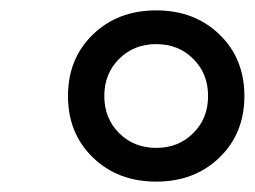

<svg xmlns="http://www.w3.org/2000/svg" viewBox="-20 -690 491 370"><path d="M403 -386.5Q355 -340 281 -340Q207 -340 159 -386.5Q111 -433 111 -505Q111 -577 159 -623.5Q207 -670 281 -670Q355 -670 403 -623.5Q451 -577 451 -505Q451 -433 403 -386.5ZM209.5 -433.5Q238 -405 281 -405Q324 -405 352.5 -433.5Q381 -462 381 -505Q381 -548 352.5 -576.5Q324 -605 281 -605Q238 -605 209.5 -576.5Q181 -548 181 -505Q181 -462 209.5 -433.5Z"/></svg>

Font: Elaine Sans
Style: Italic
Weight: 400
Italic angle: -13°
Designer: Wei Huang
Foundry: Wei Huang
Version: Version 2.001;December 24, 2019;FontCreator 12.0.0.2547 64-b